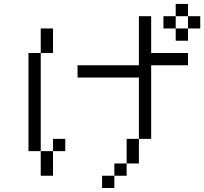

<svg xmlns="http://www.w3.org/2000/svg" viewBox="-20 -895 1040 978"><path d="M312.5 -125V-187.5H250V-125H187.5Q187.5 -125 187.5 0H250Q250 0 250 -125ZM937.5 -562.5V-625H750V-812.5H687.5Q687.5 -812.5 687.5 -562.5H375V-500H687.5V-187.5H625Q625 -187.5 625 -62.5H562.5V0H500V62.5H562.5V0H625V-62.5H687.5Q687.5 -62.5 687.5 -187.5H750Q750 -187.5 750 -562.5ZM1000 -750V-812.5H937.5V-750H875V-687.5H937.5V-750ZM187.5 -125Q187.5 -125 187.5 -625H125Q125 -625 125 -125ZM187.5 -625H250Q250 -625 250 -750H187.5Q187.5 -750 187.5 -625ZM875 -750V-812.5H812.5V-750ZM875 -812.5H937.5V-875H875Z"/></svg>

Font: BFUnifontExMono
Style: Regular
Weight: 500
Version: Version 15.0.06